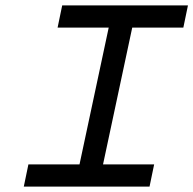

<svg xmlns="http://www.w3.org/2000/svg" viewBox="-20 -690 715 710"><path d="M675 -670H210L193 -588H382L274 -82H85L68 0H533L550 -82H361L469 -588H658Z"/></svg>

Font: LT Wave Mono
Style: Italic
Weight: 400
Designer: Daniel Lyons
Version: Version 2.5 (Glyphs App)